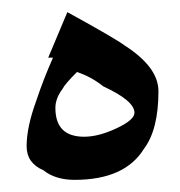

<svg xmlns="http://www.w3.org/2000/svg" viewBox="-20 -426 294 313"><path d="M238.3 -277.3Q238.3 -214.8 214.8 -183.6Q183.6 -132.8 101.6 -132.8Q70.3 -132.8 50.8 -148.4Q23.4 -160.2 23.4 -187.5Q23.4 -218.8 39.1 -261.7Q50.8 -296.9 66.4 -332H58.6L89.8 -406.2Q168 -363.3 183.6 -351.6Q238.3 -316.4 238.3 -277.3ZM199.2 -242.2Q199.2 -261.7 148.4 -285.2Q128.9 -300.8 105.5 -308.6Q85.9 -289.1 82 -281.2Q70.3 -265.6 70.3 -250Q70.3 -226.6 82 -214.8Q93.8 -203.1 117.2 -203.1Q140.6 -203.1 169.9 -216.8Q199.2 -230.5 199.2 -242.2Z"/></svg>

Font: 和音 by 宁静之雨，公众号njzyshare
Style: Regular
Weight: 400
Designer: Steve Matteson
Foundry: Ascender Corporation
Version: Version 6.00;June 8, 2018;FontCreator 11.0.0.2388 32-bit